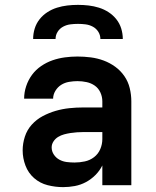

<svg xmlns="http://www.w3.org/2000/svg" viewBox="-20 -760 640 788"><path d="M239 8Q207 8 175.5 0Q144 -8 120 -29Q96 -50 84.5 -80.5Q73 -111 73 -143Q73 -171 82 -199Q91 -227 110.5 -248.5Q130 -270 155.5 -283.5Q181 -297 208.5 -305Q236 -313 264.5 -316Q293 -319 322 -319H400V-344Q400 -363 392 -380.5Q384 -398 369 -408.5Q354 -419 335.5 -423Q317 -427 298 -427Q281 -427 263.5 -424Q246 -421 231.5 -412Q217 -403 207.5 -387.5Q198 -372 198 -355H79Q79 -381 87.5 -406.5Q96 -432 111.5 -453Q127 -474 149 -489Q171 -504 195.5 -512.5Q220 -521 246 -524.5Q272 -528 298 -528Q325 -528 352.5 -524.5Q380 -521 405.5 -511.5Q431 -502 453 -486Q475 -470 490.5 -447.5Q506 -425 512.5 -398Q519 -371 519 -344V0H400V-81Q389 -59 371.5 -41.5Q354 -24 332.5 -12.5Q311 -1 287 3.5Q263 8 239 8ZM286 -93Q307 -93 328 -97.5Q349 -102 366 -115Q383 -128 391.5 -148Q400 -168 400 -189V-218H322Q309 -218 295.5 -217Q282 -216 269 -214Q256 -212 243 -208.5Q230 -205 218.5 -198Q207 -191 199.5 -179.5Q192 -168 192 -155Q192 -139 201 -125.5Q210 -112 224 -104.5Q238 -97 254 -95Q270 -93 286 -93ZM116 -600Q116 -622 122.5 -643Q129 -664 142.5 -681Q156 -698 174.5 -710Q193 -722 214 -728.5Q235 -735 256.5 -737.5Q278 -740 300 -740Q322 -740 343.5 -737.5Q365 -735 386 -728.5Q407 -722 425.5 -710Q444 -698 457.5 -681Q471 -664 477.5 -643Q484 -622 484 -600H392Q392 -616 383.5 -629.5Q375 -643 361 -650.5Q347 -658 331.5 -660Q316 -662 300 -662Q284 -662 268.5 -660Q253 -658 239 -650.5Q225 -643 216.5 -629.5Q208 -616 208 -600Z"/></svg>

Font: Iosevka Book
Style: Bold
Weight: 700
Designer: Belleve Invis
Foundry: Belleve Invis
Version: Version 28.0.7; ttfautohint (v1.8.3)